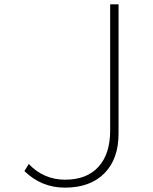

<svg xmlns="http://www.w3.org/2000/svg" viewBox="-20 -845 700 881"><path d="M278 16Q170 16 92 -60L112 -92.5Q180.5 -20.5 279 -20.5Q378 -20.5 431.8 -79.5Q485.5 -138.5 485.5 -246.5V-825H524V-232Q524 -115.5 459 -49.8Q394 16 278 16Z"/></svg>

Font: Spartan Thin ExtraLight
Style: Regular
Weight: 250
Version: Version 1.004